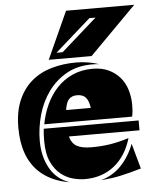

<svg xmlns="http://www.w3.org/2000/svg" viewBox="-55 -821 701 875"><g transform="rotate(-5 296.0 -383.5)"><path d="M136 -268Q145 -316 164.5 -358Q184 -400 214 -432Q244 -464 285 -482.5Q326 -501 377 -501Q419 -501 450 -486.5Q481 -472 502 -447.5Q523 -423 533 -390Q543 -357 543 -321Q543 -306 542 -294Q541 -282 538 -268ZM566 -248V-203H243Q252 -170 275.5 -157.5Q299 -145 341 -145Q386 -145 425.5 -151Q465 -157 513 -172Q489 -91 433.5 -47Q378 -3 299 -3Q275 -3 245.5 -10.5Q216 -18 190 -38.5Q164 -59 146.5 -96Q129 -133 129 -193Q129 -225 132 -248ZM90 -59Q17 -129 17 -262Q17 -336 39.5 -388Q62 -440 101 -473Q140 -506 192.5 -521Q245 -536 305 -536Q359 -536 410 -519Q405 -520 396 -520.5Q387 -521 377 -521Q309 -521 259 -492.5Q209 -464 175.5 -417.5Q142 -371 125.5 -312.5Q109 -254 109 -194Q109 -124 138.5 -70Q168 -16 228 5Q143 -9 90 -59ZM557 -29Q506 -14 463 -4.5Q420 5 371 8Q425 -6 464 -46.5Q503 -87 525 -145ZM354 -324Q349 -357 336 -372Q323 -387 296 -387Q273 -387 259.5 -373.5Q246 -360 241 -324ZM378 -559H182L280 -775H592ZM411 -732H383L220 -588H248Z"/></g></svg>

Font: J.M. Nexus Grotesque
Style: Regular
Weight: 900
Designer: deFharo
Foundry: deFharo
Version: Version 3.003